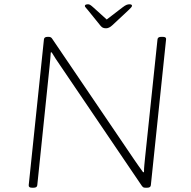

<svg xmlns="http://www.w3.org/2000/svg" viewBox="-20 -874 890 896"><path d="M129 2Q113 2 114 -10L185 -690Q186 -702 202 -702H207Q218 -702 223 -694L607 -128Q617 -113 627.5 -98.5Q638 -84 648 -70L652 -71Q652 -88 653.5 -102.5Q655 -117 657 -138L715 -690Q716 -702 732 -702H740Q757 -702 755 -690L684 -10Q683 2 667 2H659Q653 2 649.5 0.5Q646 -1 641 -8L260 -570Q239 -600 221 -630L217 -629Q216 -612 214.5 -597.5Q213 -583 211 -561L154 -10Q153 2 137 2ZM584 -854Q596 -854 596 -847Q596 -843 590.5 -837.5Q585 -832 579 -826L504 -756Q489 -742 475 -742Q465 -742 459.5 -745Q454 -748 449 -754L390 -827Q386 -832 381 -837.5Q376 -843 376 -846Q376 -854 391 -854Q396 -854 401 -851Q406 -848 416 -839L478 -783L551 -839Q564 -849 571 -851.5Q578 -854 584 -854Z"/></svg>

Font: Asap Expanded Expanded Thin
Style: Italic
Weight: 100
Width: 7
Italic angle: -6°
Designer: Pablo Cosgaya
Foundry: Omnibus-Type
Version: Version 3.001; ttfautohint (v1.8.4.7-5d5b)